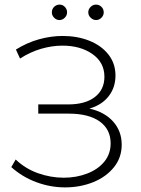

<svg xmlns="http://www.w3.org/2000/svg" viewBox="-20 -808 611 833"><path d="M508 -180Q508 -124 474 -82Q440 -40 384 -17.5Q328 5 262 5Q199 5 138 -17.5Q77 -40 29 -83L48 -116Q90 -76 145 -56.5Q200 -37 257 -37Q311 -37 358 -55Q405 -73 432.5 -106.5Q460 -140 460 -186Q460 -247 412.5 -281Q365 -315 278 -315H146V-355H276Q350 -355 391.5 -387Q433 -419 433 -475Q433 -537 381 -573.5Q329 -610 251 -610Q205 -610 157.5 -596Q110 -582 67 -554L49 -593Q97 -623 149 -637.5Q201 -652 252 -652Q315 -652 367 -631.5Q419 -611 450 -572Q481 -533 481 -480.5Q481 -428 451 -390Q421 -352 368 -337Q434 -322 471 -280.5Q508 -239 508 -180ZM205 -754Q205 -769 215 -778.5Q225 -788 238.5 -788Q252 -788 261.5 -778Q271 -768 271 -754.5Q271 -741 261 -731Q251 -721 238 -721Q225 -721 215 -731Q205 -741 205 -754ZM430 -754Q430 -741 420 -731Q410 -721 397 -721Q384 -721 373.5 -731Q363 -741 363 -754.5Q363 -768 373 -778Q383 -788 396.5 -788Q410 -788 420 -778.5Q430 -769 430 -754Z"/></svg>

Font: Montserrat Ace
Style: Light
Weight: 300
Designer: Julieta Ulanovsky
Foundry: Julieta Ulanovsky
Version: Version 1